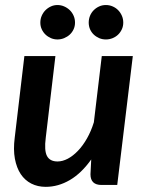

<svg xmlns="http://www.w3.org/2000/svg" viewBox="-20 -736 581 764"><path d="M32.5 0ZM200.5 -513H77L38.5 -187.5C34.5 -156.5 34.8 -128.8 39.2 -104.5C43.8 -80.2 51.5 -59.8 62.5 -43.2C73.5 -26.8 87.5 -14.2 104.5 -5.5C121.5 3.2 140.7 7.5 162 7.5C195 7.5 226.9 -1.5 257.8 -19.5C288.6 -37.5 317 -64.8 343 -101.5L340 -42.5C340 -14.2 354.7 0 384 0H446.5L508.5 -513H385L353.5 -249.5C346.2 -225.8 337 -204.3 326 -185C315 -165.7 303 -149.2 290 -135.8C277 -122.2 263.6 -111.8 249.8 -104.5C235.9 -97.2 222.3 -93.5 209 -93.5C188.7 -93.5 174.7 -100.8 167 -115.2C159.3 -129.8 157.7 -153.8 162 -187.5ZM278.5 -646C278.5 -655.7 276.7 -664.8 273 -673.2C269.3 -681.8 264.2 -689.2 257.8 -695.5C251.2 -701.8 243.8 -706.8 235.2 -710.5C226.8 -714.2 217.8 -716 208.5 -716C199.5 -716 190.9 -714.2 182.8 -710.5C174.6 -706.8 167.3 -701.8 161 -695.5C154.7 -689.2 149.7 -681.8 146 -673.2C142.3 -664.8 140.5 -655.7 140.5 -646C140.5 -636.7 142.3 -627.9 146 -619.8C149.7 -611.6 154.7 -604.5 161 -598.5C167.3 -592.5 174.6 -587.8 182.8 -584.2C190.9 -580.8 199.5 -579 208.5 -579C217.8 -579 226.8 -580.8 235.2 -584.2C243.8 -587.8 251.2 -592.5 257.8 -598.5C264.2 -604.5 269.3 -611.6 273 -619.8C276.7 -627.9 278.5 -636.7 278.5 -646ZM470.5 -646C470.5 -655.7 468.7 -664.8 465 -673.2C461.3 -681.8 456.4 -689.2 450.2 -695.5C444.1 -701.8 436.8 -706.8 428.2 -710.5C419.8 -714.2 410.8 -716 401.5 -716C391.8 -716 382.9 -714.2 374.8 -710.5C366.6 -706.8 359.3 -701.8 353 -695.5C346.7 -689.2 341.8 -681.8 338.2 -673.2C334.8 -664.8 333 -655.7 333 -646C333 -636.7 334.8 -627.9 338.2 -619.8C341.8 -611.6 346.7 -604.5 353 -598.5C359.3 -592.5 366.6 -587.8 374.8 -584.2C382.9 -580.8 391.8 -579 401.5 -579C410.8 -579 419.8 -580.8 428.2 -584.2C436.8 -587.8 444.1 -592.5 450.2 -598.5C456.4 -604.5 461.3 -611.6 465 -619.8C468.7 -627.9 470.5 -636.7 470.5 -646Z"/></svg>

Font: Lato
Style: Bold Italic
Weight: 700
Italic angle: -7°
Designer: Lukasz Dziedzic
Foundry: tyPoland Lukasz Dziedzic
Version: Version 2.007; 2014-02-27